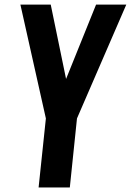

<svg xmlns="http://www.w3.org/2000/svg" viewBox="-20 -830 579 850"><path d="M150.9 0 183.1 -305.7 70.3 -809.6H204.6L272.5 -480.5L405.3 -809.6H539.1L320.8 -305.7L289.1 0Z"/></svg>

Font: Oswald
Style: Medium
Weight: 500
Designer: Vernon Adams
Foundry: Vernon Adams
Version: 3.0; ttfautohint (v0.94.23-7a4d-dirty) -l 8 -r 50 -G 150 -x 